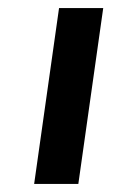

<svg xmlns="http://www.w3.org/2000/svg" viewBox="-20 -523 337 478"><path d="M127 -503H237L175 -65H65Z"/></svg>

Font: FiraGO Medium
Style: Italic
Weight: 500
Italic angle: -8°
Designer: bBox Type GmbH
Foundry: bBox Type GmbH
Version: Version 1.001